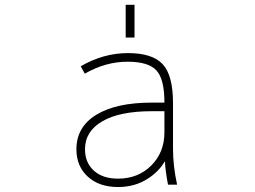

<svg xmlns="http://www.w3.org/2000/svg" viewBox="-20 -752 1040 784"><path d="M327.1 -142.6Q327.1 -87.9 363.3 -55.2Q399.4 -22.5 461.9 -22.5Q543.9 -22.5 597.7 -76.2Q651.4 -129.9 651.4 -211.9V-297.9H599.6Q468.8 -297.9 397.9 -256.8Q327.1 -215.8 327.1 -142.6ZM493.2 -598.6V-732.4H529.3V-598.6ZM653.3 -93.8Q628.9 -51.8 585 -23.4Q532.2 11.7 461.9 11.7Q384.8 11.7 338.4 -30.8Q292 -73.2 292 -142.6Q292 -233.4 373 -283.2Q454.1 -333 599.6 -333H651.4Q651.4 -428.7 619.1 -463.9Q586.9 -500 501 -500Q411.1 -500 326.2 -451.2L309.6 -481.4Q402.3 -535.2 502.4 -535.2Q602.5 -535.2 644.5 -489.7Q686.5 -444.3 686.5 -330.1V-142.6Q686.5 -75.2 703.1 2H666Q655.3 -53.7 653.3 -93.8Z"/></svg>

Font: Gen Shin Gothic Monospace ExtraLight
Style: Regular
Weight: 200
Designer: [Source Han Sans]
Ryoko NISHIZUKA  (kana & ideographs); Paul D. Hunt (Latin, Greek & Cyrillic); Wenlong ZHANG  (bopomofo
Version: Version 1.002.20150607